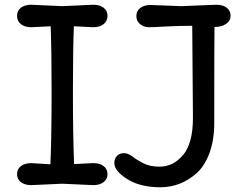

<svg xmlns="http://www.w3.org/2000/svg" viewBox="-20 -776 1050 811"><path d="M374 -661 292 -665Q288 -568 288 -386.5Q288 -205 293 -83L374 -87Q401 -87 417.5 -74.5Q434 -62 434 -40.5Q434 -19 417.5 -6.5Q401 6 374 6L243 0L112 6Q85 6 68.5 -6.5Q52 -19 52 -40.5Q52 -62 68.5 -74.5Q85 -87 112 -87L193 -82Q198 -204 198 -386Q198 -568 194 -665L112 -661Q85 -661 68.5 -674Q52 -687 52 -709Q52 -731 68.5 -743.5Q85 -756 112 -756L243 -750L374 -756Q401 -756 417.5 -743.5Q434 -731 434 -709Q434 -687 417.5 -674Q401 -661 374 -661ZM745 -750 894 -756Q921 -756 937.5 -743.5Q954 -731 954 -709.5Q954 -688 935 -675Q916 -662 886 -662Q885 -600 885 -257Q885 -184 864.5 -129Q844 -74 810 -44Q743 15 657.5 15Q572 15 517.5 -19.5Q463 -54 463 -87Q463 -106 474 -117.5Q485 -129 503 -129Q521 -129 539 -115Q557 -101 585 -86.5Q613 -72 654 -72Q712 -72 753.5 -121.5Q795 -171 795 -278L792 -667Q730 -667 679 -664Q628 -661 608.5 -661Q589 -661 572.5 -673.5Q556 -686 556 -708Q556 -730 572.5 -742.5Q589 -755 616 -755Z"/></svg>

Font: Delius Unicase
Style: Regular
Weight: 400
Designer: Natalia Raices
Foundry: Natalia Raices
Version: Version 1.002